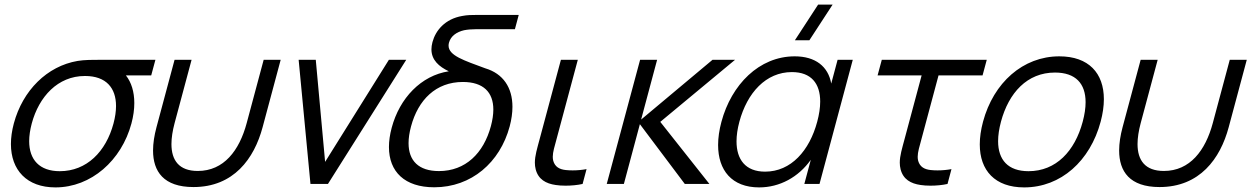

<svg xmlns="http://www.w3.org/2000/svg" viewBox="-20 -800 5442 835"><path d="M655.9 -540H423.4C384.9 -540 346.9 -540 317.5 -535C185 -512.5 78.7 -407 40.1 -263C31.7 -231.4 27.5 -201.4 27.5 -173.7C27.5 -60.7 96.3 15 221.1 15C376.6 15 508.6 -102.5 551.6 -263C560.1 -294.5 564.1 -324.4 564.1 -351.9C564.1 -400.8 551.3 -442.2 527.6 -472H637.6ZM240 -55.5C151.9 -55.5 106.9 -105.3 106.9 -186C106.9 -209.3 110.7 -235.1 118.1 -263C149.3 -379.4 231.3 -469.5 349 -469.5C349.7 -469.5 350.3 -469.5 351 -469.5C441.4 -469.1 484.6 -417.8 484.6 -338.9C484.6 -315.8 480.9 -290.3 473.6 -263C440.8 -140.5 357 -55.5 240 -55.5Z M660.5 -246.5C651.1 -211.4 645.6 -177.1 645.6 -145.5C645.6 -54.6 691.4 13.5 821.3 13.5C996.3 13.5 1085.4 -110 1122 -246.5L1200.7 -540H1126.7L1052.8 -264.5C1020.9 -145.5 953.6 -56.5 840.1 -56.5C758.5 -56.5 725.6 -102.9 725.6 -173.5C725.6 -200.7 730.5 -231.4 739.3 -264.5L813.2 -540H739.2Z M1330.2 0H1406.2L1746.8 -540H1671.3L1393.9 -96L1353.3 -540H1278.8Z M2090.2 -503C1999.1 -536.9 1930.8 -557.8 1930.8 -601.7C1930.8 -605.8 1931.4 -610 1932.6 -614.5C1940.4 -643.5 1966.1 -661 1998.1 -668.5C2013.4 -671.5 2030.8 -673 2050.3 -673H2219.3L2235.9 -735H2050.4C2032.4 -735 2012.4 -735 1989.7 -730.5C1915.7 -717.5 1874.5 -668 1860.8 -617C1857.8 -605.6 1856.3 -595.2 1856.3 -585.5C1856.3 -538.8 1889.2 -510.3 1931.8 -490C1811.3 -471.5 1718 -373.5 1683.5 -244.5C1675.4 -214.4 1671.5 -186.3 1671.5 -160.5C1671.5 -53.1 1740 14.5 1868.6 14.5C2030.1 14.5 2154.5 -93.5 2196.5 -250C2204.6 -280.4 2208.6 -309.1 2208.6 -335.5C2208.6 -418.9 2168.4 -479.8 2090.2 -503ZM1889 -56C1800.6 -56 1756.8 -101.1 1756.8 -177.5C1756.8 -199.2 1760.4 -223.5 1767.5 -250C1798.5 -366 1875.8 -443.5 1992.8 -443.5C2082.2 -443.5 2125.5 -398.8 2125.5 -323.5C2125.5 -301.9 2121.9 -277.8 2114.9 -251.5C2083.2 -133.5 2004.5 -56 1889 -56Z M2396.5 4.5C2408.8 6.5 2423.9 7.5 2439.9 7.5C2464.3 7.5 2490.9 5.1 2513.7 0L2530.9 -64.5C2511.5 -60.9 2490.3 -59 2470.2 -59C2459.9 -59 2449.8 -59.5 2440.4 -60.5C2412.7 -63.5 2393.6 -74.5 2386.1 -100.5C2384.6 -106.3 2384 -112.2 2384 -118.3C2384 -139.2 2391.8 -162.8 2401.3 -198.5L2492.9 -540H2419.4L2327 -195.5C2315.9 -153.9 2306.1 -122.4 2306.1 -92.8C2306.1 -82.9 2307.2 -73.3 2309.7 -63.5C2321 -20 2354.1 -1.5 2396.5 4.5Z M2618.7 0H2693.2L2762.8 -260L2958.2 0H3065.2L2851.5 -270L3176.8 -540H3078.8L2768.2 -280L2837.8 -540H2763.8Z M3601 -780H3538L3437 -625H3500ZM3622.7 -540 3595 -436.5C3581.9 -511 3526.2 -555 3436.2 -555C3281.2 -555 3160.6 -431.5 3117.4 -270C3107.8 -234.3 3103 -200.4 3103 -169.3C3103 -59.9 3162.3 15 3281.5 15C3371 15 3452.4 -29.5 3506.1 -105L3478 0H3544L3688.7 -540ZM3307.3 -53.5C3221.7 -53.5 3183.1 -106.8 3183.1 -185.3C3183.1 -211.3 3187.3 -240 3195.5 -270.5C3229.3 -396.5 3310.9 -486.5 3423.9 -486.5C3508 -486.5 3547 -436.7 3547 -358.4C3547 -332 3542.6 -302.5 3534 -270.5C3500.5 -145.5 3420.8 -53.5 3307.3 -53.5Z M3983.5 4.5C3995.8 6.5 4010.9 7.5 4026.9 7.5C4051.3 7.5 4077.9 5.1 4100.7 0L4117.9 -64.5C4098.5 -60.9 4077.3 -59 4057.2 -59C4046.9 -59 4036.8 -59.5 4027.4 -60.5C3999.7 -63.5 3980.6 -74.5 3973.1 -100.5C3971.6 -106.3 3971 -112.2 3971 -118.3C3971 -139.2 3978.8 -162.8 3988.3 -198.5L4061.6 -472H4253.1L4271.4 -540H3814.9L3796.6 -472H3988.1L3914 -195.5C3902.9 -153.9 3893.1 -122.4 3893.1 -92.8C3893.1 -82.9 3894.2 -73.3 3896.7 -63.5C3908 -20 3941.1 -1.5 3983.5 4.5Z M4434.1 15C4594.1 15 4721.1 -100.5 4766.6 -270.5C4776 -305.6 4780.7 -338.5 4780.7 -368.6C4780.7 -481.7 4714.8 -555 4586.9 -555C4428.9 -555 4300.7 -440.5 4255.1 -270.5C4245.7 -235.3 4241 -202.3 4241 -172.1C4241 -58.6 4307 15 4434.1 15ZM4453 -55.5C4363.8 -55.5 4320.7 -104.9 4320.7 -186C4320.7 -211.3 4324.9 -239.6 4333.1 -270.5C4366.9 -396.5 4447 -484.5 4568 -484.5C4658.5 -484.5 4701.2 -435.9 4701.2 -355.5C4701.2 -330.2 4697 -301.7 4688.6 -270.5C4654.5 -143 4573 -55.5 4453 -55.5Z M4862 -246.5C4852.6 -211.4 4847.1 -177.1 4847.1 -145.5C4847.1 -54.6 4892.9 13.5 5022.8 13.5C5197.8 13.5 5286.9 -110 5323.5 -246.5L5402.2 -540H5328.2L5254.3 -264.5C5222.4 -145.5 5155.1 -56.5 5041.6 -56.5C4960 -56.5 4927.1 -102.9 4927.1 -173.5C4927.1 -200.7 4932 -231.4 4940.8 -264.5L5014.7 -540H4940.7Z"/></svg>

Font: Manrope
Style: RegularItalic
Weight: 400
Italic angle: -15°
Designer: Mikhail Sharanda
Foundry: Mikhail Sharanda
Version: Version 4.502;hotconv 1.0.109;makeotfexe 2.5.65596